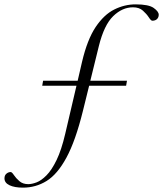

<svg xmlns="http://www.w3.org/2000/svg" viewBox="-74 -745 747 880"><path d="M31.5 115Q-7.5 115 -30.5 104Q-53.5 93 -53.5 72.5Q-53.5 58.5 -44.5 51Q-35.5 43.5 -25 43.5Q-19.5 43.5 -10.2 57.5Q-1 71.5 14.8 85.2Q30.5 99 55.5 99Q72 99 93.8 90.8Q115.5 82.5 139.2 58.5Q163 34.5 185.2 -11.2Q207.5 -57 225 -132L276.5 -352H119.5L123.5 -375H282L302 -461.5Q326 -563.5 364.2 -620.8Q402.5 -678 449.8 -701.5Q497 -725 547.5 -725Q607.5 -725 630.5 -708.5Q653.5 -692 653.5 -677.5Q653.5 -665.5 645.8 -657.8Q638 -650 624 -650Q618 -650 608 -665.5Q598 -681 581 -696.2Q564 -711.5 535.5 -711.5Q486.5 -711.5 444.8 -671Q403 -630.5 379 -533.5L340 -375H508L504 -352H334.5L306 -236.5Q272 -99 230.5 -22.5Q189 54 139.5 84.5Q90 115 31.5 115Z"/></svg>

Font: Newsreader 72pt Light
Style: Regular
Weight: 300
Designer: Hugues Gentile
Foundry: Production Type
Version: Version 1.003; ttfautohint (v1.8.3)